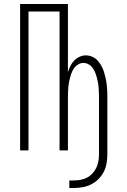

<svg xmlns="http://www.w3.org/2000/svg" viewBox="-20 -755 640 964"><path d="M349 189H328V151H349Q366 151 383.5 148Q401 145 416.5 137Q432 129 444 116Q456 103 463.5 87.5Q471 72 474 55Q477 38 477 20V-264Q477 -277 476.5 -290Q476 -303 475 -316.5Q474 -330 471.5 -342.5Q469 -355 465.5 -368Q462 -381 457 -393Q452 -405 444 -415.5Q436 -426 424 -432.5Q412 -439 399 -439Q386 -439 374 -432.5Q362 -426 354 -415.5Q346 -405 341 -393Q336 -381 332.5 -368Q329 -355 326.5 -342.5Q324 -330 323 -316.5Q322 -303 321.5 -290Q321 -277 321 -264V0H279V-697H123V0H81V-735H321V-393Q326 -409 333.5 -424Q341 -439 352.5 -451Q364 -463 379.5 -470Q395 -477 411 -477Q428 -477 443.5 -470Q459 -463 470 -451Q481 -439 489 -424.5Q497 -410 502 -394Q507 -378 510.5 -362Q514 -346 516 -329.5Q518 -313 518.5 -297Q519 -281 519 -264V20Q519 43 515 65.5Q511 88 500.5 108.5Q490 129 473.5 145Q457 161 437 171Q417 181 394.5 185Q372 189 349 189Z"/></svg>

Font: Iosevka Extralight Extended
Style: Regular
Weight: 200
Width: 7
Monospace: yes
Designer: Belleve Invis
Foundry: Belleve Invis
Version: Version 32.5.0; ttfautohint (v1.8.4)